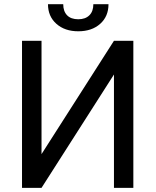

<svg xmlns="http://www.w3.org/2000/svg" viewBox="-20 -908 753 928"><path d="M530.8 -710.9H624.5V0H530.8V-547.9L180.7 0H86.4V-710.9H180.7V-163.1ZM504.4 -887.7Q504.4 -828.6 464.1 -792.7Q423.8 -756.8 358.4 -756.8Q293 -756.8 252.4 -793Q211.9 -829.1 211.9 -887.7H285.6Q285.6 -853.5 304.2 -834.2Q322.8 -814.9 358.4 -814.9Q392.6 -814.9 411.9 -834Q431.2 -853 431.2 -887.7Z"/></svg>

Font: Noboto
Style: Regular
Weight: 400
Designer: Google
Version: Version 2.001101; 2014